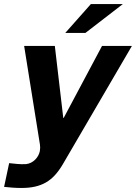

<svg xmlns="http://www.w3.org/2000/svg" viewBox="-87 -743 668 944"><path d="M222.2 64Q203.6 95.7 183.3 117.9Q163.1 140.1 138.7 154.1Q114.3 168 85 174.6Q55.7 181.2 19 181.2Q-2.9 181.2 -24.2 179.7Q-45.4 178.2 -66.9 175.8L-42 59.1Q-22 61.5 -1.7 63.2Q18.6 64.9 40 64Q54.2 62.5 65.7 56.6Q77.1 50.8 85.9 42Q94.7 33.2 100.6 22.5Q106.4 11.7 108.9 0Q111.8 -18.1 109.4 -32.2L31.7 -517.1H182.6L224.1 -163.1H226.1L414.6 -517.1H561.5ZM233.9 -581.1 359.9 -723.1H517.1L333 -581.1Z"/></svg>

Font: XB Khoramshahr
Style: Bold Italic
Weight: 700
Italic angle: -12°
Designer: Behnam
Foundry: Irmug
Version: Version 8.005 2009